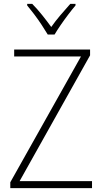

<svg xmlns="http://www.w3.org/2000/svg" viewBox="-20 -969 527 989"><path d="M454 0H33V-30L397 -678H53V-714H444V-684L81 -36H454ZM226 -791Q213 -813 194.5 -841Q176 -869 156 -895.5Q136 -922 120 -941V-949H146Q171 -924 197 -891.5Q223 -859 244 -830Q265 -860 290.5 -890Q316 -920 342 -949H369V-941Q352 -921 331.5 -894Q311 -867 292.5 -840Q274 -813 261 -791Z"/></svg>

Font: Noto Sans Hebrew SemiCondensed ExtraLight
Style: Regular
Weight: 200
Width: 4
Designer: Monotype Design Team
Foundry: Monotype Imaging Inc.
Version: Version 2.004; ttfautohint (v1.8.4.7-5d5b)